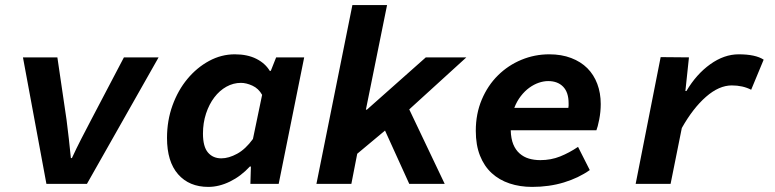

<svg xmlns="http://www.w3.org/2000/svg" viewBox="-20 -721 3040 753"><path d="M162 0 70 -496H205L241 -251Q246 -214 250 -176.5Q254 -139 258 -101H262Q279 -138 298.5 -176Q318 -214 338 -252L466 -496H602L321 0Z M797 12Q722 12 678.5 -37.5Q635 -87 635 -180Q635 -248 656.5 -307.5Q678 -367 715 -411.5Q752 -456 800 -482Q848 -508 901 -508Q950 -508 985 -490.5Q1020 -473 1038 -443H1042L1063 -496H1173L1073 0H962L964 -68H960Q925 -30 882 -9Q839 12 797 12ZM848 -100Q877 -100 910 -118Q943 -136 972 -176L1008 -349Q994 -374 970 -385Q946 -396 925 -396Q895 -396 868 -381Q841 -366 820.5 -339Q800 -312 788 -275.5Q776 -239 776 -197Q776 -146 795.5 -123Q815 -100 848 -100Z M1221 0 1362 -701H1498L1415 -291H1419L1650 -496H1809L1585 -292L1724 0H1585L1490 -209L1381 -118L1358 0Z M2067 12Q2019 12 1978.5 -1.5Q1938 -15 1908.5 -42Q1879 -69 1862.5 -110.5Q1846 -152 1846 -208Q1846 -275 1869.5 -330.5Q1893 -386 1933 -425.5Q1973 -465 2025 -486.5Q2077 -508 2134 -508Q2182 -508 2220 -493.5Q2258 -479 2283.5 -453.5Q2309 -428 2322.5 -392Q2336 -356 2336 -313Q2336 -282 2330 -252Q2324 -222 2319 -210H1983Q1984 -177 1993 -155Q2002 -133 2018 -119Q2034 -105 2054.5 -99Q2075 -93 2099 -93Q2141 -93 2177 -107.5Q2213 -122 2247 -145L2293 -54Q2249 -23 2191.5 -5.5Q2134 12 2067 12ZM2130 -403Q2112 -403 2093 -396.5Q2074 -390 2056 -377Q2038 -364 2022.5 -344Q2007 -324 1997 -298H2209Q2210 -303 2210 -307Q2210 -311 2210 -316Q2210 -359 2188.5 -381Q2167 -403 2130 -403Z M2473 0 2571 -497 2682 -496 2668 -364H2672Q2711 -430 2765.5 -469Q2820 -508 2877 -508Q2943 -508 2975 -487L2926 -369Q2893 -386 2850 -386Q2800 -386 2749 -341.5Q2698 -297 2654 -219L2610 0Z"/></svg>

Font: Source Code Pro
Style: Bold Italic
Weight: 700
Italic angle: -11°
Monospace: yes
Designer: Paul D. Hunt, Teo Tuominen
Foundry: Adobe Systems Incorporated
Version: Version 1.050;PS 1.000;hotconv 16.6.51;makeotf.lib2.5.65220